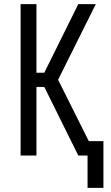

<svg xmlns="http://www.w3.org/2000/svg" viewBox="-20 -755 540 932"><path d="M405 157V0H360L195 -333H157V0H80V-735H157V-402H195L360 -735H445L262 -368L411 -70H482V157Z"/></svg>

Font: Iosevka Algr
Style: Regular
Weight: 400
Monospace: yes
Designer: Belleve Invis
Foundry: Belleve Invis
Version: Version 26.0.2; ttfautohint (v1.8.3)